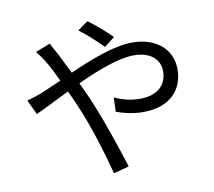

<svg xmlns="http://www.w3.org/2000/svg" viewBox="-89 -908 1179 1058"><g transform="rotate(-10 500.0 -378.5)"><path d="M595 -692C558 -731 499 -779 466 -804L408 -762C451 -731 499 -685 537 -647ZM158 -686C174 -666 194 -637 206 -616C223 -588 242 -551 262 -507C219 -488 179 -470 146 -457C128 -450 93 -438 64 -430L103 -348C148 -368 217 -404 293 -441C305 -415 318 -387 330 -359C387 -230 434 -70 465 47L551 24C517 -85 455 -270 401 -392C389 -419 376 -447 363 -474C477 -527 599 -574 685 -574C783 -574 829 -521 829 -461C829 -391 785 -332 676 -332C623 -332 573 -347 536 -365L533 -285C570 -271 626 -257 681 -257C836 -257 909 -344 909 -458C909 -566 825 -645 688 -645C585 -645 451 -592 332 -539C312 -580 292 -620 275 -653C265 -670 248 -702 240 -718Z"/></g></svg>

Font: Noto Sans CJK KR Regular
Style: Regular
Weight: 400
Designer: Ryoko NISHIZUKA (kana & ideographs); Paul D. Hunt (Latin, Greek & Cyrillic); Wenlong ZHANG (bopomofo); Sandoll Communica
Foundry: Adobe Systems Incorporated
Version: Version 1.004;PS 1.004;hotconv 1.0.82;makeotf.lib2.5.63406